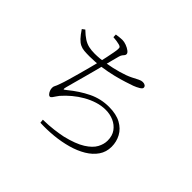

<svg xmlns="http://www.w3.org/2000/svg" viewBox="-170 -1038 1339 1339"><g transform="rotate(45 500.0 -368.0)"><path d="M354 11Q413 10 459.5 4Q506 -2 540 -9Q635 -32 686.5 -64.5Q738 -97 757.5 -133.5Q777 -170 777 -205Q777 -253 754 -284.5Q731 -316 694.5 -332Q658 -348 616 -348Q574 -348 533 -335Q492 -322 453.5 -300Q415 -278 381 -249.5Q347 -221 319 -189Q313 -182 305 -169.5Q297 -157 289.5 -147Q282 -137 274 -137Q267 -137 259.5 -145.5Q252 -154 247 -166.5Q242 -179 242 -192Q242 -205 247.5 -214Q253 -223 263 -252Q272 -276 283.5 -316Q295 -356 307.5 -401Q320 -446 330.5 -486.5Q341 -527 347 -552Q354 -581 360.5 -612.5Q367 -644 372 -670.5Q377 -697 377 -709Q378 -722 373 -727Q368 -732 356 -735Q344 -738 329 -740.5Q314 -743 295 -744L294 -769Q309 -771 324 -773Q339 -775 353 -775Q371 -775 392.5 -767Q414 -759 429 -747.5Q444 -736 444 -725Q444 -717 439 -711Q434 -705 428 -697.5Q422 -690 418 -676Q412 -654 404.5 -625.5Q397 -597 386 -553Q379 -525 369 -486.5Q359 -448 347.5 -406.5Q336 -365 326 -328Q316 -291 309 -265Q304 -246 306 -242Q308 -238 327 -254Q395 -310 466 -344.5Q537 -379 617 -379Q689 -379 735.5 -353.5Q782 -328 804.5 -286Q827 -244 827 -195Q827 -143 799.5 -103Q772 -63 724.5 -34.5Q677 -6 616 11Q555 28 488.5 34.5Q422 41 357 38ZM272 -531Q241 -531 219 -533Q197 -535 178.5 -544Q160 -553 141.5 -572.5Q123 -592 99 -628L119 -643Q150 -613 174.5 -597.5Q199 -582 224.5 -576Q250 -570 283 -570Q332 -570 388.5 -579.5Q445 -589 497.5 -604Q550 -619 584 -636Q611 -650 629 -659Q647 -668 661 -668Q668 -668 674 -666.5Q680 -665 684.5 -662Q689 -659 691.5 -654.5Q694 -650 694 -644Q694 -634 675 -622.5Q656 -611 632 -602Q612 -595 575 -583Q538 -571 489.5 -559Q441 -547 385 -539Q329 -531 272 -531Z"/></g></svg>

Font: Noto Serif HK ExtraLight
Style: Regular
Weight: 200
Designer: Ryoko NISHIZUKA 西塚涼子 (kana & ideographs); Frank Grießhammer (Latin, Greek & Cyrillic); Wenlong ZHANG 张文龙 (bopomofo); San
Foundry: Adobe
Version: Version 2.002-H1;hotconv 1.1.0;makeotfexe 2.6.0